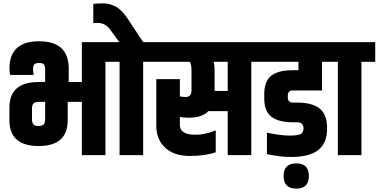

<svg xmlns="http://www.w3.org/2000/svg" viewBox="-20 -921 2248 1140"><path d="M248 -434V-508Q248 -528 241.5 -537.5Q235 -547 212 -547Q189 -547 182.5 -537.5Q176 -528 176 -508L180 -476H40Q36 -498 36 -513Q36 -676 212 -676Q388 -676 388 -513V-434H466V-671H688V-554H606V0H466V-316H382V-207Q382 -54 209 -54Q36 -54 36 -207V-282Q36 -434 209 -434ZM248 -212V-316H209Q186 -316 178 -306Q170 -296 170 -277V-212Q170 -193 178 -183Q186 -173 209 -173Q232 -173 240 -183Q248 -193 248 -212Z M912 -671V-554H830V0H690V-554H608V-671H688L636 -743Q606 -785 560 -785Q544 -785 534 -784V-898Q556 -901 593 -901Q630 -901 666 -882.5Q702 -864 736 -813L830 -671Z M1117 -507Q1117 -538 1107 -554H832V-671H1554V-554H1472V0H1332V-261H1217Q1180 -222 1099 -222Q1071 -222 1048 -227V-179Q1048 -121 1140 -121Q1199 -121 1261 -147V-17Q1198 5 1106 5Q1014 5 961 -44Q908 -93 908 -174V-451H1048V-349Q1064 -345 1082 -345Q1117 -345 1117 -384ZM1332 -381V-554H1248Q1254 -538 1254 -507V-381Z M1892 -384H1718Q1689 -384 1689 -353V-343Q1689 -312 1718 -312H1743Q1835 -312 1878.5 -276Q1922 -240 1922 -163V-156Q1922 -71 1869.5 -30Q1817 11 1708 11Q1642 11 1565 -6V-133Q1648 -116 1697 -116Q1746 -116 1764 -124.5Q1782 -133 1782 -159Q1782 -195 1743 -195H1718Q1634 -195 1591.5 -228Q1549 -261 1549 -336V-362Q1549 -438 1590 -471Q1631 -504 1718 -504H1752V-554H1474V-671H1983V-554H1892ZM1664 124Q1664 49 1739 49Q1814 49 1814 124Q1814 199 1739 199Q1664 199 1664 124Z M1986 -554H1904V-671H2208V-554H2126V0H1986Z"/></svg>

Font: Khand
Style: Bold
Weight: 700
Designer: Devanagari: Sanchit Sawaria, Jyotish Sonowal; Latin: Satya Rajpurohit
Foundry: Indian Type Foundry
Version: Version 1.101;PS 1.0;hotconv 1.0.78;makeotf.lib2.5.61930; tt